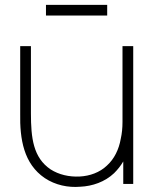

<svg xmlns="http://www.w3.org/2000/svg" viewBox="-20 -751 637 784"><path d="M417.7 -731.2H167.7V-687.5H417.7ZM480.2 -562.5V-253.1C480.2 -229.2 478.1 -206.3 472.9 -183.3C465.6 -141.7 446.9 -102.1 416.7 -75C387.5 -46.9 346.9 -32.3 305.2 -30.2C262.5 -28.1 220.8 -37.5 186.5 -59.4C115.6 -107.3 106.3 -187.5 106.3 -288.5V-562.5H62.5V-288.5C60.4 -182.3 77.1 -82.3 162.5 -24C206.3 5.2 258.3 15.6 307.3 11.5C357.3 9.4 408.3 -8.3 445.8 -43.8C460.4 -58.3 472.9 -74 483.3 -91.7V0H524V-562.5Z"/></svg>

Font: Manrope3 Thin
Style: Regular
Weight: 100
Width: 4
Designer: Mikhail Sharanda
Foundry: Mikhail Sharanda
Version: Version 3.000;PS 003.000;hotconv 1.0.88;makeotf.lib2.5.64775